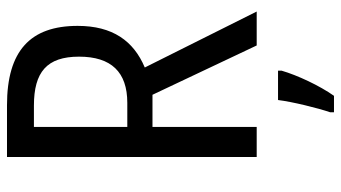

<svg xmlns="http://www.w3.org/2000/svg" viewBox="-233 -521 975 549"><g transform="rotate(-90 254.5 -246.5)"><path d="M228 -714H80V0H166V-298H258L399 0H496L336 -320C412 -352 455 -412 455 -512C455 -647 384 -714 228 -714ZM227 -637C323 -637 367 -600 367 -508C367 -416 323 -370 235 -370H166V-637ZM327 71V61H243C238 102 220 175 208 210V221H255C284 180 314 116 327 71Z"/></g></svg>

Font: Noto Sans Condensed
Style: Regular
Weight: 400
Width: 3
Designer: Monotype Design Team
Foundry: Monotype Imaging Inc.
Version: Version 2.013